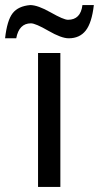

<svg xmlns="http://www.w3.org/2000/svg" viewBox="-55 -737 390 757"><path d="M183 0H95V-528H183ZM216 -586Q187 -586 136 -615.5Q85 -645 67 -645Q20 -645 9 -586H-35Q-27 -657 -5 -685Q17 -713 64 -717Q94 -717 145 -688Q196 -659 213 -659Q263 -659 270 -717H315Q307 -647 283 -616.5Q259 -586 216 -586Z"/></svg>

Font: Libra Sans
Style: Regular
Weight: 400
Foundry: Context Ltd
Version: Version 1.002